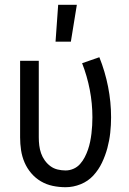

<svg xmlns="http://www.w3.org/2000/svg" viewBox="-20 -774 540 802"><path d="M254 8Q227 8 200.5 2.5Q174 -3 151 -16.5Q128 -30 110.5 -50.5Q93 -71 82.5 -95.5Q72 -120 68 -146.5Q64 -173 64 -200V-520H142V-200Q142 -183 144 -166.5Q146 -150 151.5 -134Q157 -118 167 -104Q177 -90 190.5 -80Q204 -70 220.5 -66Q237 -62 254 -62Q271 -62 287 -69Q303 -76 314.5 -89Q326 -102 334 -117.5Q342 -133 347.5 -149Q353 -165 356.5 -182Q360 -199 362 -216Q364 -233 365 -250Q366 -267 366 -284Q366 -342 355 -399Q344 -456 323 -510L395 -535Q419 -475 431.5 -411.5Q444 -348 444 -284Q444 -252 440.5 -219.5Q437 -187 428.5 -155.5Q420 -124 406 -94.5Q392 -65 370 -41Q348 -17 317 -4.5Q286 8 254 8ZM212 -600 223 -754H301L276 -600Z"/></svg>

Font: Iosevka
Style: Regular
Weight: 400
Monospace: yes
Designer: Belleve Invis
Foundry: Belleve Invis
Version: Version 33.2.3; ttfautohint (v1.8.4)